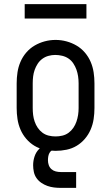

<svg xmlns="http://www.w3.org/2000/svg" viewBox="-20 -725 540 933"><path d="M250 8Q223 8 196.5 2.5Q170 -3 147.5 -16.5Q125 -30 107.5 -50.5Q90 -71 79.5 -95.5Q69 -120 65 -146.5Q61 -173 61 -200V-320Q61 -347 65 -373.5Q69 -400 79.5 -424.5Q90 -449 107.5 -469.5Q125 -490 148 -503.5Q171 -517 197 -524Q223 -531 250 -531Q277 -531 303 -524Q329 -517 352 -503.5Q375 -490 392.5 -469.5Q410 -449 420.5 -424.5Q431 -400 435 -373.5Q439 -347 439 -320V-200Q439 -173 435 -146.5Q431 -120 420.5 -95.5Q410 -71 392.5 -50.5Q375 -30 352.5 -16.5Q330 -3 303.5 2.5Q277 8 250 8ZM250 -62Q267 -62 283.5 -66Q300 -70 313.5 -80Q327 -90 336.5 -104Q346 -118 351.5 -134Q357 -150 359.5 -166.5Q362 -183 362 -200V-320Q362 -337 359.5 -354Q357 -371 351.5 -386.5Q346 -402 336.5 -416.5Q327 -431 313 -440.5Q299 -450 282 -454Q265 -458 248 -458Q232 -458 215.5 -453.5Q199 -449 185.5 -439Q172 -429 163 -415Q154 -401 148.5 -385.5Q143 -370 141 -353.5Q139 -337 139 -320V-200Q139 -183 141 -166.5Q143 -150 148.5 -134Q154 -118 163.5 -104Q173 -90 186.5 -80Q200 -70 216.5 -66Q233 -62 250 -62ZM275 188Q259 188 242.5 186Q226 184 210.5 178.5Q195 173 181 163.5Q167 154 157.5 140.5Q148 127 144.5 110.5Q141 94 141 78Q141 56 148 35Q155 14 170.5 -1.5Q186 -17 207 -23.5Q228 -30 250 -30V0Q241 0 233 5Q225 10 220.5 18Q216 26 214.5 35.5Q213 45 213 54Q213 66 217 77.5Q221 89 230 97Q239 105 251 108Q263 111 275 111H350V188ZM100 -635V-705H400V-635Z"/></svg>

Font: Iosevka Slab
Style: Regular
Weight: 400
Monospace: yes
Designer: Belleve Invis
Foundry: Belleve Invis
Version: Version 11.2.4; ttfautohint (v1.8.3)